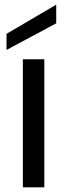

<svg xmlns="http://www.w3.org/2000/svg" viewBox="-20 -803 287 823"><path d="M78 -549H170V0H78ZM221 -783V-703L8 -589V-658Z"/></svg>

Font: Parkinsans
Style: Regular
Weight: 400
Designer: Red Stone, Indian Type Foundry
Foundry: Indian Type Foundry
Version: Version 1.000